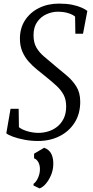

<svg xmlns="http://www.w3.org/2000/svg" viewBox="-20 -771 518 1065"><path d="M191 11Q151.5 11 115 4Q78.5 -3 52 -12.8Q25.5 -22.5 15 -31.5L38.5 -167.5H83.5L85 -65.5Q102.5 -51.5 132.8 -42.8Q163 -34 194 -34Q220 -34 247 -42Q274 -50 296.5 -67.5Q319 -85 333 -113Q347 -141 347 -180.5Q347 -219 332.5 -245.8Q318 -272.5 293.2 -295.2Q268.5 -318 237.5 -343Q213 -363 187.2 -383.5Q161.5 -404 139.5 -428.8Q117.5 -453.5 104 -484.8Q90.5 -516 90.5 -556.5Q90.5 -615.5 119.2 -659.2Q148 -703 197 -727Q246 -751 307 -751Q348.5 -751 379.5 -744.8Q410.5 -738.5 431.8 -729Q453 -719.5 464.5 -710.5L440.5 -584H398L396.5 -679Q383 -690.5 358.2 -698.2Q333.5 -706 299.5 -706Q269 -706 238 -692.2Q207 -678.5 186.5 -649.5Q166 -620.5 166 -576Q166 -534.5 182 -507Q198 -479.5 225.5 -456.5Q253 -433.5 286.5 -405Q317 -379.5 349.2 -352.8Q381.5 -326 403.2 -291.5Q425 -257 425 -207Q425 -139.5 394 -90.8Q363 -42 310 -15.5Q257 11 191 11ZM166 258V249Q178 240 185.8 226Q193.5 212 197.8 196.2Q202 180.5 201.5 166Q201.5 145.5 192.8 129Q184 112.5 169 107V81.5L225 48.5Q254 59.5 265.5 84.2Q277 109 275.5 143Q274.5 174 262.5 201.8Q250.5 229.5 233.5 249Q216.5 268.5 199.5 274Z"/></svg>

Font: Merriweather 24pt SemiCondensed Light
Style: Italic
Weight: 300
Width: 4
Italic angle: -7.8°
Designer: Eben Sorkin
Foundry: Eben Sorkin
Version: Version 2.101